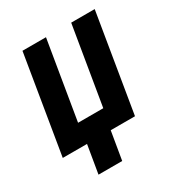

<svg xmlns="http://www.w3.org/2000/svg" viewBox="-161 -628 822 884"><g transform="rotate(-30 250.0 -185.5)"><path d="M106 149 131 0H2L88 -520H213L144 -105H278L347 -520H472L386 0H257L232 149Z"/></g></svg>

Font: Iosevka Term Curly XBd Obl
Style: Regular
Weight: 800
Italic angle: -9°
Designer: Belleve Invis
Foundry: Belleve Invis
Version: Version 32.3.0